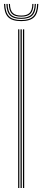

<svg xmlns="http://www.w3.org/2000/svg" viewBox="-33 -948 213 968"><path d="M82.8 0V-800H89V0ZM58.5 0V-800H64.5V0ZM70.5 0V-800H76.8V0ZM73.8 -841.5Q28.2 -841.5 8.2 -861.6Q-11.8 -881.8 -12.8 -928.2H-6.8Q-5.8 -884.8 12.9 -865.9Q31.5 -847 73.8 -847Q115.8 -847 134.5 -865.9Q153.2 -884.8 154.2 -928.2H160.2Q159.2 -881.8 139.1 -861.6Q119 -841.5 73.8 -841.5ZM73.8 -852.8Q34.8 -852.8 17.5 -870.2Q0.2 -887.8 -0.8 -928.2H5.5Q6 -890.8 22 -874.5Q38 -858.2 73.8 -858.2Q109.5 -858.2 125.4 -874.5Q141.2 -890.8 142 -928.2H148Q147.2 -887.8 130 -870.2Q112.8 -852.8 73.8 -852.8ZM73.8 -864Q41 -864 26.6 -878.9Q12.2 -893.8 11.5 -928.2H17.2Q17.8 -897 31 -883.2Q44.2 -869.5 73.8 -869.5Q103.2 -869.5 116.5 -883.2Q129.8 -897 130 -928.2H135.8Q135.2 -893.8 120.9 -878.9Q106.5 -864 73.8 -864Z"/></svg>

Font: Big Shoulders Inline Display Thin ExtraLight
Style: Regular
Weight: 250
Version: Version 2.002